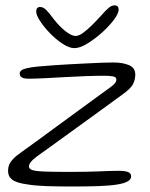

<svg xmlns="http://www.w3.org/2000/svg" viewBox="-20 -686 559 716"><path d="M248 9.5Q193.5 9.5 151.8 8Q110 6.5 81 1.5Q41 -4 25.5 -16Q10 -28 10 -49.5Q10 -61 14 -71.2Q18 -81.5 29 -93.2Q40 -105 61 -119.5Q80 -133 111 -155.5Q142 -178 179.2 -205.5Q216.5 -233 254 -260.2Q291.5 -287.5 323.2 -310.8Q355 -334 375 -348.5Q399.5 -365.5 406.8 -373.5Q414 -381.5 414 -389.5Q414 -399 401.2 -401.2Q388.5 -403.5 367.5 -403.5Q335.5 -403.5 296.2 -402Q257 -400.5 217.5 -398.2Q178 -396 143.8 -394.2Q109.5 -392.5 86.5 -392.5Q76.5 -392.5 69 -394.2Q61.5 -396 57.5 -400.5Q53.5 -405 53.5 -411.5Q53.5 -419 60 -423.8Q66.5 -428.5 81.8 -432Q97 -435.5 122.5 -438Q148 -440.5 186 -443Q205 -444.5 234.2 -446Q263.5 -447.5 295.8 -449.2Q328 -451 356.5 -452Q385 -453 402.5 -453Q438 -453 461.2 -443Q484.5 -433 484.5 -408Q484.5 -390.5 476.5 -373.2Q468.5 -356 434.5 -332Q400.5 -307 355.5 -274.5Q310.5 -242 264.8 -208.8Q219 -175.5 180.5 -147.8Q142 -120 119.5 -104Q102 -91 95 -82Q88 -73 88 -65Q88 -56 100.5 -51.8Q113 -47.5 146.8 -46.2Q180.5 -45 244 -45Q308 -45 351.2 -47Q394.5 -49 422 -49Q447 -49 458 -44.2Q469 -39.5 469 -28.5Q469 -17 456 -9.5Q443 -2 416.2 2.2Q389.5 6.5 347.8 8Q306 9.5 248 9.5ZM257.5 -506.5Q238.5 -506.5 214.2 -522.2Q190 -538 167.2 -561.2Q144.5 -584.5 129.8 -607Q115 -629.5 115 -643.5Q115 -651.5 118.8 -655.8Q122.5 -660 129 -660Q141 -660 152 -649.2Q163 -638.5 180.5 -614.5Q193 -598.5 207.5 -584.2Q222 -570 236.5 -561Q251 -552 262.5 -552Q274 -552 289.2 -563Q304.5 -574 321.8 -591Q339 -608 355 -625.5Q375 -648.5 385.8 -657.2Q396.5 -666 407 -666Q422.5 -666 422.5 -650Q422.5 -636 404.8 -612.2Q387 -588.5 360 -564.2Q333 -540 305.2 -523.2Q277.5 -506.5 257.5 -506.5Z"/></svg>

Font: Gluten ExtraLight
Style: Regular
Weight: 250
Designer: Tyler Finck
Foundry: Etcetera Type Company
Version: Version 1.300